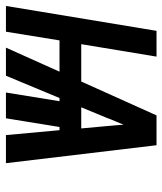

<svg xmlns="http://www.w3.org/2000/svg" viewBox="8 -592 560 663"><g transform="rotate(90 288.5 -260.0)"><path d="M-23 0 63 -520H152L109 -260H238L355 -520H458L520 0H423L406 -185H395L365 0H276L306 -185H295L218 0H121L204 -185H96L66 0ZM400 -260 392 -347Q391 -361 389.5 -376Q388 -391 387 -406Q381 -391 374.5 -376Q368 -361 363 -347L327 -260Z"/></g></svg>

Font: Iosevka Extended
Style: Bold Italic
Weight: 700
Width: 7
Italic angle: -9°
Monospace: yes
Designer: Belleve Invis
Foundry: Belleve Invis
Version: Version 32.5.0; ttfautohint (v1.8.4)